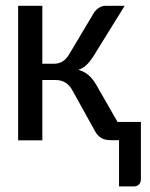

<svg xmlns="http://www.w3.org/2000/svg" viewBox="-20 -498 534 682"><path d="M314.5 -454.1Q321.3 -463.9 332.3 -470.7Q343.3 -477.5 355.5 -477.5H422.9L310.1 -295.4Q298.8 -278.3 287.1 -267.1Q275.4 -255.9 258.3 -250Q280.3 -243.7 294.7 -231Q309.1 -218.3 321.3 -197.8L397.5 -64.9H480.5V137.7Q480.5 150.4 473.6 157.2Q466.8 164.1 456.1 164.1H402.8V0H376Q352.5 0 340.1 -7.6Q327.6 -15.1 318.8 -29.8L236.8 -177.7Q216.8 -213.9 176.8 -213.9H130.4V0.5H44.4V-477.5H130.4V-271.5H170.4Q189 -271.5 201.9 -279.5Q214.8 -287.6 224.6 -303.2Z"/></svg>

Font: Carlito
Style: Regular
Weight: 400
Designer: Lukasz Dziedzic
Foundry: tyPoland Lukasz Dziedzic
Version: Version 1.103; Beta1; all basic design good, some composites